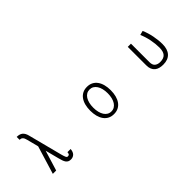

<svg xmlns="http://www.w3.org/2000/svg" viewBox="138 -1669 2723 2723"><g transform="rotate(-45 1500.0 -307.5)"><path d="M714 -31Q709 26 681.5 52Q654 78 613 78Q586 78 568 69Q550 60 537.5 42.5Q525 25 516 -1.5Q507 -28 498 -63L446 -264L353 40H286L415 -384L370 -558Q365 -579 359 -592.5Q353 -606 344 -616Q333 -628 320.5 -631.5Q308 -635 294 -635V-693Q351 -693 384 -667Q417 -639 431 -583L564 -69Q574 -31 584 -7.5Q594 16 611 16Q631 16 639.5 7Q648 -2 650 -31Z M1645 -218Q1645 -267 1635 -307.5Q1625 -348 1606 -377Q1587 -406 1560.5 -422Q1534 -438 1500 -438Q1466 -438 1439 -422Q1412 -406 1393.5 -377Q1375 -348 1365 -307.5Q1355 -267 1355 -218Q1355 -169 1365 -128.5Q1375 -88 1393.5 -59Q1412 -30 1439 -14Q1466 2 1500 2Q1534 2 1560.5 -14Q1587 -30 1606 -59Q1625 -88 1635 -128.5Q1645 -169 1645 -218ZM1706 -218Q1706 -158 1693 -108Q1680 -58 1654 -21.5Q1628 15 1589.5 35Q1551 55 1500 55Q1449 55 1410.5 35Q1372 15 1346 -21.5Q1320 -58 1307 -108Q1294 -158 1294 -218Q1294 -278 1307 -328Q1320 -378 1346 -414.5Q1372 -451 1410.5 -471Q1449 -491 1500 -491Q1551 -491 1589.5 -471Q1628 -451 1654 -414.5Q1680 -378 1693 -328Q1706 -278 1706 -218Z M2688 -161Q2688 -58 2637.5 -2.5Q2587 53 2489 53Q2451 53 2418.5 44.5Q2386 36 2362 16.5Q2338 -3 2324.5 -34.5Q2311 -66 2311 -111V-482H2375V-111Q2375 -52 2406.5 -28Q2438 -4 2485 -4Q2557 -4 2589.5 -41.5Q2622 -79 2622 -157Q2622 -233 2605 -318Q2588 -403 2556 -476L2620 -493Q2636 -456 2649 -414Q2662 -372 2670.5 -328.5Q2679 -285 2683.5 -242Q2688 -199 2688 -161Z"/></g></svg>

Font: NanumGothicCoding
Style: Regular
Weight: 400
Monospace: yes
Designer: Kwon Bruce; Nicolas Noh; Sung-woo Choi; Go-un Cha; Soo-hyun Park;
Foundry: NHN Corporation
Version: Version 2.000;PS 1;hotconv 1.0.49;makeotf.lib2.0.14853